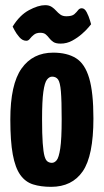

<svg xmlns="http://www.w3.org/2000/svg" viewBox="-20 -714 402 744"><path d="M178 10Q138 10 108 0.5Q78 -9 58.5 -36.5Q39 -64 29.5 -115.5Q20 -167 20 -251Q20 -387 63.5 -448.5Q107 -510 186 -510Q240 -510 274.5 -488.5Q309 -467 325.5 -411.5Q342 -356 342 -255Q342 -110 300.5 -50Q259 10 178 10ZM181 -83Q191 -83 199.5 -93Q208 -103 213.5 -139Q219 -175 219 -252Q219 -324 216 -359.5Q213 -395 205 -406Q197 -417 182 -417Q171 -417 162 -405.5Q153 -394 148 -358.5Q143 -323 143 -252Q143 -194 145.5 -159.5Q148 -125 152.5 -109Q157 -93 164.5 -88Q172 -83 181 -83ZM215 -545Q196 -545 186.5 -551.5Q177 -558 171 -566Q165 -574 157.5 -580.5Q150 -587 136 -587Q121 -587 111.5 -579.5Q102 -572 96 -564Q90 -556 82 -556Q67 -556 55 -570Q43 -584 36 -597.5Q29 -611 29 -611Q56 -655 92 -674.5Q128 -694 155 -694Q170 -694 180 -687.5Q190 -681 197.5 -672.5Q205 -664 214 -657.5Q223 -651 237 -651Q259 -651 268 -659Q277 -667 282.5 -674.5Q288 -682 297 -682Q308 -682 316 -666.5Q324 -651 328.5 -635.5Q333 -620 333 -620Q333 -620 323.5 -608.5Q314 -597 297.5 -582.5Q281 -568 260 -556.5Q239 -545 215 -545Z"/></svg>

Font: Yanone Kaffeesatz ExtraLight
Style: Regular
Weight: 200
Designer: Yanone (Cyrillic: Daniel Pouzeot, Huerta Tipografica, and Cyreal)
Foundry: Yanone
Version: Version 2.003